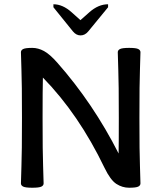

<svg xmlns="http://www.w3.org/2000/svg" viewBox="-20 -881 770 909"><path d="M591.3 7.8Q559.1 7.8 531 -10.3Q502.9 -28.3 474.6 -86.9Q353 -339.8 183.1 -513.7Q181.6 -459.5 181.6 -323.2Q181.6 -156.2 184.1 -94.7Q186.5 -33.2 186.5 -12.7Q186.5 -2.9 176 2.4Q165.5 7.8 132.8 7.8Q100.6 7.8 89.8 2.4Q79.1 -2.9 79.1 -12.7Q79.1 -33.2 81.5 -94.7Q84 -156.2 84 -323.2Q84 -490.2 81.5 -551.8Q79.1 -613.3 79.1 -633.8Q79.1 -643.6 89.8 -648.9Q100.6 -654.3 132.8 -654.3Q160.6 -654.3 188.2 -639.4Q215.8 -624.5 251.5 -584Q420.9 -392.1 541.5 -154.3Q542.5 -195.3 542.5 -323.2Q542.5 -490.2 540 -551.8Q537.6 -613.3 537.6 -633.8Q537.6 -643.6 548.3 -648.9Q559.1 -654.3 591.3 -654.3Q624 -654.3 634.5 -648.9Q645 -643.6 645 -633.8Q645 -613.3 642.6 -551.8Q640.1 -490.2 640.1 -323.2Q640.1 -156.2 642.6 -94.7Q645 -33.2 645 -12.7Q645 -2.9 634.5 2.4Q624 7.8 591.3 7.8ZM491.7 -860.8V-846.7L397.9 -732.4Q382.3 -713.4 361.3 -713.4Q340.8 -713.4 325.2 -732.4L232.9 -846.7V-860.8Q276.9 -860.8 318.8 -823.2L360.8 -785.6L403.3 -823.2Q445.8 -860.8 491.7 -860.8Z"/></svg>

Font: Bainsley
Style: Regular
Weight: 400
Designer: Paul James MIller
Foundry: High-Logic / Made with FontCreator
Version: Version 1.411;March 28, 2021;FontCreator 13.0.0.2683 64-bit